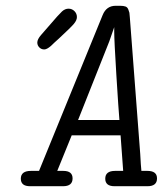

<svg xmlns="http://www.w3.org/2000/svg" viewBox="-20 -644 565 664"><path d="M109 -497Q109 -508 122 -523Q132 -535 149 -554Q184 -595 194.5 -604.5Q205 -614 217 -614Q229 -614 237.5 -605.5Q246 -597 246 -585Q246 -574 235.5 -561.5Q225 -549 184 -511Q166 -495 156 -485Q142 -473 133 -473Q123 -473 116 -480Q109 -487 109 -497ZM109 -497Q109 -508 122 -523Q132 -535 149 -554Q184 -595 194.5 -604.5Q205 -614 217 -614Q229 -614 237.5 -605.5Q246 -597 246 -585Q246 -574 235.5 -561.5Q225 -549 184 -511Q166 -495 156 -485Q142 -473 133 -473Q123 -473 116 -480Q109 -487 109 -497ZM52 -26Q52 -53 87 -53H115L335 -592Q348 -624 380 -624H395Q407 -624 414 -621.5Q421 -619 424 -610.5Q427 -602 427.5 -600Q428 -598 429 -584L465 -111Q467 -71 469 -53H490Q523 -53 523 -27Q523 0 490 0H376Q344 0 344 -26Q344 -53 378 -53H406L397 -176H228L178 -53H199Q231 -53 231 -27Q231 0 198 0H84Q52 0 52 -26ZM250 -229H393Q390 -262 382.5 -383Q375 -504 375 -535V-550L358 -501Z"/></svg>

Font: CMU Typewriter Text
Style: LightOblique
Weight: 200
Italic angle: -9.46001°
Version: Version 0.7.0